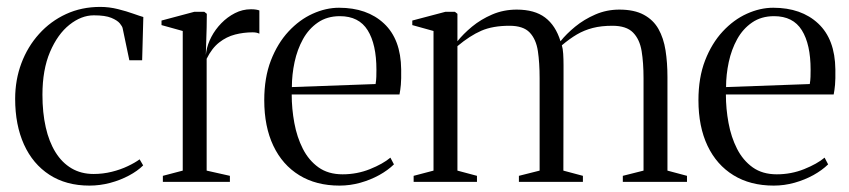

<svg xmlns="http://www.w3.org/2000/svg" viewBox="-20 -540 2519 570"><path d="M245.5 11Q176.5 11 127 -21Q77.5 -53 51.2 -111Q25 -169 25 -246.5Q25 -303 43.5 -352.2Q62 -401.5 96 -439.2Q130 -477 176 -498.2Q222 -519.5 277.5 -519.5Q304 -519.5 330 -513Q356 -506.5 376.2 -499.2Q396.5 -492 405.5 -489.5L402 -361H364L344 -456.5Q343 -461.5 335.8 -470.5Q328.5 -479.5 310.5 -487Q292.5 -494.5 258.5 -494.5Q221.5 -494.5 186.2 -466.5Q151 -438.5 128.5 -385.8Q106 -333 106 -258.5Q106 -205.5 115.8 -162.2Q125.5 -119 144.8 -88Q164 -57 192.5 -40.2Q221 -23.5 258 -23.5Q285.5 -23.5 311.8 -30Q338 -36.5 359.5 -46.8Q381 -57 394.5 -67L405 -49Q388.5 -32.5 362.8 -18.8Q337 -5 306.8 3Q276.5 11 245.5 11Z M463.5 0V-18L522.5 -33.5V-448L459.5 -465.5V-479L557 -505H586.5L594 -499L593.5 -458L591 -377L592.5 -387Q596 -408.5 607.5 -430.5Q619 -452.5 637 -471Q655 -489.5 677.5 -501Q700 -512.5 725 -512.5Q734 -512.5 740 -511.5Q746 -510.5 750 -509V-440Q746 -442 741.2 -443Q736.5 -444 730 -444Q703.5 -444 678 -437.5Q652.5 -431 630.8 -414Q609 -397 593.5 -365.5V-33.5L662.5 -18V0Z M988 11Q918.5 11 868.5 -19.8Q818.5 -50.5 791.5 -107.2Q764.5 -164 764.5 -242.5Q764.5 -309.5 784.2 -360.5Q804 -411.5 836.5 -446.5Q869 -481.5 908.2 -499.2Q947.5 -517 986.5 -517Q1070 -517 1120 -470.2Q1170 -423.5 1171 -334Q1171.5 -304.5 1170 -288.2Q1168.5 -272 1166 -259.5H846Q846 -217 853.8 -175Q861.5 -133 879 -98.5Q896.5 -64 925.5 -43.2Q954.5 -22.5 997 -22.5Q1040 -22.5 1078.5 -38Q1117 -53.5 1139 -72L1149.5 -52Q1131.5 -34.5 1105.8 -20.2Q1080 -6 1049.8 2.5Q1019.5 11 988 11ZM846.5 -281.5 1095 -290.5Q1097 -302 1097.2 -312.2Q1097.5 -322.5 1097.5 -333Q1097.5 -408.5 1071.5 -450.2Q1045.5 -492 989 -492Q951 -492 923.8 -473.2Q896.5 -454.5 879.5 -423.8Q862.5 -393 854.5 -355.8Q846.5 -318.5 846.5 -281.5Z M1208 0V-18L1267 -33.5V-448L1204 -465.5V-479L1302.5 -505H1330.5L1338 -499V-417.5Q1355 -439 1381.2 -460.8Q1407.5 -482.5 1441.2 -497Q1475 -511.5 1514 -511.5Q1567 -511.5 1598.2 -488Q1629.5 -464.5 1644 -417.5Q1661 -439 1687.5 -460.8Q1714 -482.5 1747.5 -497Q1781 -511.5 1818.5 -511.5Q1863 -511.5 1891.2 -496.2Q1919.5 -481 1934.8 -454Q1950 -427 1955.8 -390.5Q1961.5 -354 1961.5 -311.5V-33.5L2019.5 -18V0H1829V-18L1890.5 -33.5V-308Q1890.5 -353.5 1884.8 -388.5Q1879 -423.5 1859.2 -443.5Q1839.5 -463.5 1798 -463.5Q1765 -463.5 1739.8 -457Q1714.5 -450.5 1692.8 -437.8Q1671 -425 1648 -405.5Q1651 -396 1652 -380.2Q1653 -364.5 1653 -346.2Q1653 -328 1653 -311.5L1652.5 -33.5L1710.5 -18V0H1520.5V-18L1582 -33.5V-308Q1582 -353.5 1576.8 -388.5Q1571.5 -423.5 1552.5 -443.5Q1533.5 -463.5 1492.5 -463.5Q1443 -463.5 1409 -448.8Q1375 -434 1338 -403V-33.5L1396 -18V0Z M2277 11Q2207.5 11 2157.5 -19.8Q2107.5 -50.5 2080.5 -107.2Q2053.5 -164 2053.5 -242.5Q2053.5 -309.5 2073.2 -360.5Q2093 -411.5 2125.5 -446.5Q2158 -481.5 2197.2 -499.2Q2236.5 -517 2275.5 -517Q2359 -517 2409 -470.2Q2459 -423.5 2460 -334Q2460.5 -304.5 2459 -288.2Q2457.5 -272 2455 -259.5H2135Q2135 -217 2142.8 -175Q2150.5 -133 2168 -98.5Q2185.5 -64 2214.5 -43.2Q2243.5 -22.5 2286 -22.5Q2329 -22.5 2367.5 -38Q2406 -53.5 2428 -72L2438.5 -52Q2420.5 -34.5 2394.8 -20.2Q2369 -6 2338.8 2.5Q2308.5 11 2277 11ZM2135.5 -281.5 2384 -290.5Q2386 -302 2386.2 -312.2Q2386.5 -322.5 2386.5 -333Q2386.5 -408.5 2360.5 -450.2Q2334.5 -492 2278 -492Q2240 -492 2212.8 -473.2Q2185.5 -454.5 2168.5 -423.8Q2151.5 -393 2143.5 -355.8Q2135.5 -318.5 2135.5 -281.5Z"/></svg>

Font: Merriweather 144pt Light
Style: Regular
Weight: 300
Version: Version 2.100